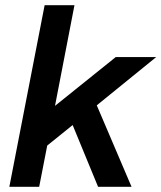

<svg xmlns="http://www.w3.org/2000/svg" viewBox="-20 -720 622 740"><path d="M267 -700 192 -312 426 -500H582L353 -314L487 0H358L260 -238L162 -159L131 0H16L152 -700Z"/></svg>

Font: MedMera Sans Semibold
Style: Italic
Weight: 600
Italic angle: -11°
Designer: Kasper Nordkvist
Foundry: UNCUT.wtf
Version: Version 1.300